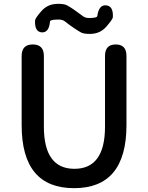

<svg xmlns="http://www.w3.org/2000/svg" viewBox="-20 -969 773 1002"><path d="M93 -316V-677Q93 -737 151 -737Q209 -737 209 -677V-308Q209 -88 368.5 -88Q528 -88 528 -308V-677Q528 -737 584 -737Q640 -737 640 -677V-316Q640 13 366.5 13Q93 13 93 -316ZM449 -792Q417 -792 403 -799.5Q389 -807 367 -822Q344 -837 319 -857Q307 -867 286 -867Q242 -867 241 -857Q236 -798 198 -800Q160 -803 163 -862Q163 -873 196 -911Q229 -949 283 -949Q314 -949 328 -942Q342 -935 364 -920Q386 -905 411 -886Q424 -875 445 -875Q487 -875 488 -886Q496 -945 534 -941Q572 -938 569 -879Q568 -868 535 -830Q502 -792 449 -792Z"/></svg>

Font: Resource Han Rounded TW Medium
Style: Regular
Weight: 500
Designer: Cyano Hao (round all glyphs); Ryoko NISHIZUKA 西塚涼子 (kana, bopomofo & ideographs); Paul D. Hunt (Latin, Greek & Cyrillic)
Foundry: Cyano Hao
Version: 0.990